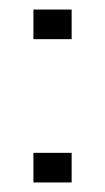

<svg xmlns="http://www.w3.org/2000/svg" viewBox="-20 -382 220 402"><path d="M50 -300V-362H130V-300ZM50 0V-62H130V0Z"/></svg>

Font: Big Shoulders Thin
Style: Regular
Weight: 100
Designer: Patric King
Foundry: XO Type Co
Version: Version 2.002